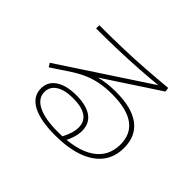

<svg xmlns="http://www.w3.org/2000/svg" viewBox="-156 -1011 1312 1312"><g transform="rotate(45 500.0 -355.0)"><path d="M490 33Q350 33 273.5 -7.5Q197 -48 197 -126Q197 -191 251.5 -227.5Q306 -264 402 -264Q499 -264 550.5 -227Q602 -190 602 -118Q602 -90 593 -59Q584 -28 563 15L531 6Q552 -36 560.5 -64.5Q569 -93 569 -117Q569 -234 400 -234Q320 -234 275.5 -205.5Q231 -177 231 -126Q231 -64 297.5 -30.5Q364 3 488 3Q666 3 759.5 -59.5Q853 -122 853 -239Q853 -340 781.5 -391Q710 -442 569 -442Q510 -442 459.5 -433Q409 -424 362.5 -404.5Q316 -385 269 -355L133 -265L116 -292L779 -728L778 -711Q678 -701 581 -694.5Q484 -688 384 -685Q284 -682 174 -682V-713Q291 -713 396 -716Q501 -719 602.5 -726Q704 -733 810 -743L814 -712L348 -406L339 -425Q366 -438 395 -446.5Q424 -455 454 -461Q484 -467 515 -469.5Q546 -472 579 -472Q730 -472 808.5 -413Q887 -354 887 -240Q887 -109 783.5 -38Q680 33 490 33Z"/></g></svg>

Font: M PLUS 2 Thin ExtraLight
Style: Regular
Weight: 250
Version: Version 1.001